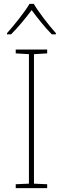

<svg xmlns="http://www.w3.org/2000/svg" viewBox="-20 -969 323 989"><path d="M154 -949H132C108 -908 53 -839 16 -798V-792H37C74 -829 115 -879 143 -917C171 -879 210 -829 247 -792H268V-798C231 -839 178 -908 154 -949ZM223 0V-20L155 -23V-690L223 -694V-714H61V-694L129 -690V-23L61 -20V0Z"/></svg>

Font: Noto Sans Meetei Mayek Thin
Style: Regular
Weight: 100
Designer: Monotype Design Team and Neelakash Kshetrimayum
Foundry: Monotype Imaging Inc.
Version: Version 2.002